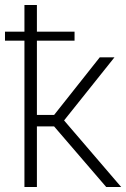

<svg xmlns="http://www.w3.org/2000/svg" viewBox="-31 -750 507 770"><path d="M67 0V-587H-11V-623H67V-730H117V-623H268V-587H117V-289H186L369 -520H428L226 -267L455 0H395L186 -243H117V0Z"/></svg>

Font: Raleway Light
Style: Regular
Weight: 300
Designer: Matt McInerney, Pablo Impallari, Rodrigo Fuenzalida
Foundry: Matt McInerney, Pablo Impallari, Rodrigo Fuenzalida
Version: Version 4.026